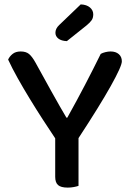

<svg xmlns="http://www.w3.org/2000/svg" viewBox="-20 -847 597 873"><path d="M534 -568Q534 -546 484 -456.5Q434 -367 337 -219V-2Q329 1 315.5 3.5Q302 6 288 6Q257 6 244 -5.5Q231 -17 231 -43V-218Q204 -258 174 -304.5Q144 -351 115 -398.5Q86 -446 60.5 -491.5Q35 -537 17 -576Q23 -590 37 -601.5Q51 -613 74 -613Q98 -613 112 -601.5Q126 -590 141 -563Q153 -542 172 -507Q191 -472 212 -434.5Q233 -397 252 -363.5Q271 -330 282 -312H286Q308 -352 328 -388.5Q348 -425 366 -460Q384 -495 402 -530Q420 -565 438 -602Q447 -607 459.5 -610Q472 -613 483 -613Q506 -613 520 -601Q534 -589 534 -568ZM347 -827Q374 -826 389 -813Q404 -800 404 -782Q404 -766 397 -755.5Q390 -745 373 -731L284 -660Q259 -661 245.5 -671.5Q232 -682 232 -698Q232 -717 249 -733Z"/></svg>

Font: Baloo Thambi 2 Medium
Style: Regular
Weight: 500
Designer: Aadarsh Rajan and Ek Type
Foundry: Ek Type
Version: Version 1.640;hotconv 1.0.111;makeotfexe 2.5.65597; ttfautoh